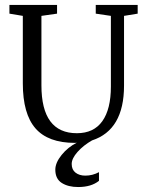

<svg xmlns="http://www.w3.org/2000/svg" viewBox="-20 -570 588 774"><path d="M282 6Q174 6 123 -52.5Q72 -111 72 -234V-506L18 -515V-550H210V-515L147 -506V-226Q147 -33 290 -33Q358 -33 392.5 -81.5Q427 -130 427 -221V-506L366 -515V-550H535V-515L480 -506V-225Q480 -46 351 -4Q316 16 292.5 42.5Q269 69 269 91Q269 114 284.5 126Q300 138 324 138Q353 138 379 124V159Q348 184 295 184Q255 184 229 167.5Q203 151 203 114Q203 86 228.5 54.5Q254 23 290 5Q287 6 282 6Z"/></svg>

Font: Aikya
Style: Regular
Weight: 400
Designer: Neelakash Kshetrimayum (Latin subset based on Merriweather by Eben Sorkin)
Foundry: Brand New Type
Version: Version 1.00 b005